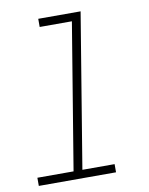

<svg xmlns="http://www.w3.org/2000/svg" viewBox="-83 -796 666 857"><g transform="rotate(-10 250.0 -367.5)"><path d="M373 0H23V-37H187L296 -698H150V-735H342L227 -37H373Z"/></g></svg>

Font: Iosevka Term Curly XLt Obl
Style: Regular
Weight: 200
Italic angle: -9°
Designer: Belleve Invis
Foundry: Belleve Invis
Version: Version 32.3.0